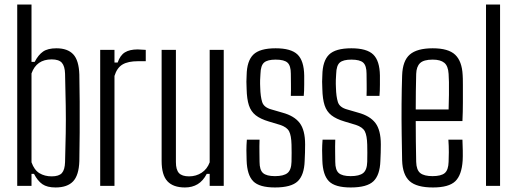

<svg xmlns="http://www.w3.org/2000/svg" viewBox="-20 -820 2282 847"><path d="M330 -491Q331 -438 331.5 -371.5Q332 -305 331.5 -236Q331 -167 330 -109Q328 -47 302.5 -20Q277 7 225 7Q188 7 167 -7.5Q146 -22 130 -53H119V0H56V-800H119V-547H133Q149 -578 170 -592.5Q191 -607 229 -607Q278 -607 303 -580.5Q328 -554 330 -491ZM267 -105Q269 -174 270 -233Q271 -292 270 -354Q269 -416 267 -495Q266 -528 253 -543Q240 -558 208 -558Q141 -558 119 -496V-104Q131 -70 154 -56Q177 -42 208 -42Q240 -42 253 -56.5Q266 -71 267 -105Z M422 0V-600H485V-544H499Q510 -576 531 -589Q552 -602 588 -602Q596 -602 604.5 -601Q613 -600 623 -600V-550H589Q545 -550 520.5 -535.5Q496 -521 485 -485V0Z M796 7Q744 7 718.5 -20.5Q693 -48 693 -110V-600H756V-105Q756 -71 769.5 -56.5Q783 -42 814 -42Q845 -42 869.5 -58Q894 -74 905 -104V-600H967V0H905V-53H892Q876 -22 852 -7.5Q828 7 796 7Z M1193 7Q1124 7 1097 -20.5Q1070 -48 1068 -112Q1067 -135 1067 -156.5Q1067 -178 1069 -204H1125Q1124 -173 1124.5 -148.5Q1125 -124 1125 -106Q1125 -70 1140.5 -56.5Q1156 -43 1193 -43Q1231 -43 1248 -56.5Q1265 -70 1266 -106Q1267 -148 1266 -182Q1265 -222 1255.5 -240.5Q1246 -259 1216 -269L1166 -284Q1129 -295 1108 -311.5Q1087 -328 1078 -355.5Q1069 -383 1068 -427Q1067 -447 1067 -459.5Q1067 -472 1068 -488Q1069 -551 1097.5 -579Q1126 -607 1196 -607Q1264 -607 1292.5 -579.5Q1321 -552 1322 -487Q1322 -476 1322 -447Q1322 -418 1320 -397H1263Q1264 -423 1263.5 -450Q1263 -477 1263 -495Q1263 -530 1248.5 -543.5Q1234 -557 1196 -557Q1160 -557 1145 -544Q1130 -531 1129 -494Q1128 -483 1127.5 -466.5Q1127 -450 1128 -433Q1129 -394 1136.5 -370Q1144 -346 1178 -337L1226 -323Q1278 -309 1302 -277.5Q1326 -246 1326 -183Q1326 -162 1325.5 -147Q1325 -132 1324 -110Q1322 -48 1293.5 -20.5Q1265 7 1193 7Z M1527 7Q1458 7 1431 -20.5Q1404 -48 1402 -112Q1401 -135 1401 -156.5Q1401 -178 1403 -204H1459Q1458 -173 1458.5 -148.5Q1459 -124 1459 -106Q1459 -70 1474.5 -56.5Q1490 -43 1527 -43Q1565 -43 1582 -56.5Q1599 -70 1600 -106Q1601 -148 1600 -182Q1599 -222 1589.5 -240.5Q1580 -259 1550 -269L1500 -284Q1463 -295 1442 -311.5Q1421 -328 1412 -355.5Q1403 -383 1402 -427Q1401 -447 1401 -459.5Q1401 -472 1402 -488Q1403 -551 1431.5 -579Q1460 -607 1530 -607Q1598 -607 1626.5 -579.5Q1655 -552 1656 -487Q1656 -476 1656 -447Q1656 -418 1654 -397H1597Q1598 -423 1597.5 -450Q1597 -477 1597 -495Q1597 -530 1582.5 -543.5Q1568 -557 1530 -557Q1494 -557 1479 -544Q1464 -531 1463 -494Q1462 -483 1461.5 -466.5Q1461 -450 1462 -433Q1463 -394 1470.5 -370Q1478 -346 1512 -337L1560 -323Q1612 -309 1636 -277.5Q1660 -246 1660 -183Q1660 -162 1659.5 -147Q1659 -132 1658 -110Q1656 -48 1627.5 -20.5Q1599 7 1527 7Z M1958 -204H2020Q2021 -185 2021.5 -156.5Q2022 -128 2021 -112Q2017 -48 1988.5 -20.5Q1960 7 1890 7Q1818 7 1787 -21Q1756 -49 1754 -112Q1753 -164 1752 -229Q1751 -294 1751.5 -361Q1752 -428 1754 -487Q1756 -552 1788 -579.5Q1820 -607 1889 -607Q1958 -607 1988 -578.5Q2018 -550 2021 -489Q2022 -478 2022 -444.5Q2022 -411 2022 -368.5Q2022 -326 2020 -286H1814Q1814 -242 1814.5 -196.5Q1815 -151 1816 -106Q1817 -70 1834 -56.5Q1851 -43 1888 -43Q1926 -43 1942 -56.5Q1958 -70 1959 -106Q1960 -121 1960 -148.5Q1960 -176 1958 -204ZM1889 -557Q1849 -557 1833 -541.5Q1817 -526 1816 -494Q1815 -456 1814.5 -417.5Q1814 -379 1814 -337H1959Q1960 -369 1960.5 -401Q1961 -433 1960.5 -458Q1960 -483 1959 -494Q1957 -529 1940 -543Q1923 -557 1889 -557Z M2124 0V-800H2186V0Z"/></svg>

Font: Big Shoulders Text Light
Style: Regular
Weight: 300
Designer: Patric King
Foundry: XO Type Co
Version: Version 1.000; ttfautohint (v1.8.2)